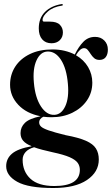

<svg xmlns="http://www.w3.org/2000/svg" viewBox="-20 -697 561 963"><path d="M309.5 -19Q374.5 -7 410.8 9Q447 25 461.2 47.8Q475.5 70.5 475.5 103Q475.5 166 416 206Q356.5 246 247.5 246Q122.5 246 66.8 215Q11 184 11 136.5Q11 98.5 40.5 73.5Q70 48.5 139 36.5Q108.5 24 95.8 8.5Q83 -7 83 -29.5Q83 -59.5 105.2 -81Q127.5 -102.5 183.5 -114Q113 -127.5 71.8 -171.2Q30.5 -215 30.5 -272Q30.5 -322.5 56.2 -362.5Q82 -402.5 129.8 -425.8Q177.5 -449 243.5 -449Q276 -449 304 -442.2Q332 -435.5 355 -423.5Q374 -462.5 398 -487.2Q422 -512 457 -512Q485 -512 503 -494Q521 -476 521 -448.5Q521 -424 510.2 -410.2Q499.5 -396.5 479 -396.5Q462.5 -396.5 452.2 -405.5Q442 -414.5 434.8 -426Q427.5 -437.5 420 -446.5Q412.5 -455.5 401.5 -455.5Q381.5 -455.5 361 -420Q400.5 -397 421.8 -360.8Q443 -324.5 443 -282.5Q443 -232.5 416 -193.2Q389 -154 342.8 -131.5Q296.5 -109 238.5 -109Q217.5 -109 197.5 -111.5Q188.5 -107.5 182.5 -100Q176.5 -92.5 176.5 -83Q176.5 -71 186 -62Q195.5 -53 224 -43Q252.5 -33 309.5 -19ZM217.5 -438.5Q183 -437 163.2 -394.5Q143.5 -352 150 -282Q156.5 -207 185.5 -163Q214.5 -119 253 -121Q288 -122.5 307.5 -164.5Q327 -206.5 320.5 -277Q314 -353.5 285.8 -397Q257.5 -440.5 217.5 -438.5ZM93.5 104Q93.5 163.5 133 199.8Q172.5 236 252.5 236Q380.5 236 380.5 155Q380.5 134.5 369.2 119.2Q358 104 328.8 91.2Q299.5 78.5 245.5 67Q216 60.5 192.2 54.2Q168.5 48 151 41.5Q122.5 49.5 108 66Q93.5 82.5 93.5 104ZM230 -588.5Q265 -588.5 280.2 -572.8Q295.5 -557 295.5 -534.5Q295.5 -510.5 279.8 -495.2Q264 -480 238.5 -480Q208.5 -480 191.5 -499.8Q174.5 -519.5 174.5 -554.5Q174.5 -606 205.5 -637Q236.5 -668 289 -676.5Q294 -677.5 295 -673.5Q296 -669.5 291.5 -669Q246.5 -662.5 220 -639.2Q193.5 -616 193.5 -597Q193.5 -588.5 201.5 -588.5Z"/></svg>

Font: Fraunces 144pt SemiBold
Style: Regular
Weight: 600
Version: Version 1.000;[0bf87f6ff]